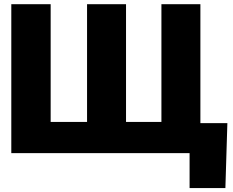

<svg xmlns="http://www.w3.org/2000/svg" viewBox="-20 -748 1140 938"><path d="M35.2 -727.5H227.5V-152.3H405.3V-727.5H595.7V-152.3H768.6V-727.5H959V-146.5H1090.8L1081.1 170.9H906.2V0H35.2Z"/></svg>

Font: Inter Tight Black
Style: Regular
Weight: 900
Designer: Rasmus Andersson
Foundry: rsms
Version: Version 3.004; ttfautohint (v1.8.4.7-5d5b)